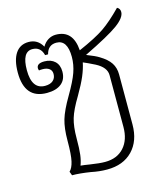

<svg xmlns="http://www.w3.org/2000/svg" viewBox="-95 -672 664 757"><g transform="rotate(-15 237.0 -293.0)"><path d="M286 -448Q322 -434 336 -425Q366 -407 379 -387Q392 -367 392 -340V-136Q392 -69 354 -29.5Q316 10 250 10Q218 10 185 3Q141 -4 110 -4L104 -20Q116 -31 122 -57Q128 -83 128 -140Q128 -191 138 -225Q148 -259 178 -310Q208 -361 219 -392.5Q230 -424 230 -455Q230 -525 185 -525Q151 -525 142 -489H130Q121 -525 87 -525Q45 -525 45 -450Q45 -372 99 -372Q120 -372 131.5 -382Q143 -392 143 -409Q143 -423 133 -430.5Q123 -438 106 -438Q96 -438 91 -437Q89 -443 89 -446Q89 -466 120 -466Q147 -466 163 -451Q179 -436 179 -409Q179 -377 158 -360Q137 -343 99 -343Q8 -343 8 -450Q8 -501 26.5 -528.5Q45 -556 80 -556Q117 -556 136 -522Q145 -538 159.5 -547Q174 -556 191 -556Q261 -556 267 -472Q338 -503 373 -527Q408 -551 452 -596Q464 -590 464 -576Q464 -553 426.5 -525.5Q389 -498 286 -448ZM313 -401Q281 -417 266 -423Q261 -398 249 -369.5Q237 -341 213 -300Q184 -252 174.5 -220Q165 -188 165 -140Q165 -97 162 -73.5Q159 -50 152 -32Q165 -31 189 -27Q227 -21 250 -21Q299 -21 327 -52Q355 -83 355 -136V-347Q355 -379 313 -401Z"/></g></svg>

Font: Thasadith
Style: Regular
Weight: 400
Designer: Cadson Demak Co.,Ltd.
Foundry: Cadson Demak Co.,Ltd.
Version: Version 1.000; ttfautohint (v1.6)